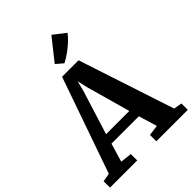

<svg xmlns="http://www.w3.org/2000/svg" viewBox="-286 -1136 1278 1278"><g transform="rotate(-45 353.0 -497.5)"><path d="M46.7 -70.4 283.5 -747.4H438.6L661.5 -70L719.5 -59.9V0H423.3V-59.9L498.1 -70L459 -200H201.1L162.4 -69.2L243.3 -59.9V0H-12.2L-12.9 -59.9ZM439 -270 352.8 -578 335.7 -653 316.2 -576.8 220.3 -270ZM357.7 -800 308.8 -841.7 430.6 -995.1 516.2 -928.7Q501.5 -908.9 482 -889.9Q462.4 -870.8 440.8 -853.8Q419.2 -836.7 398 -823Q376.9 -809.2 358.3 -800Z"/></g></svg>

Font: Merriweather Light
Style: Regular
Weight: 300
Designer: Eben Sorkin
Foundry: Eben Sorkin
Version: Version 2.100